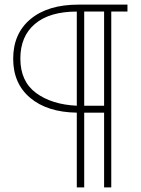

<svg xmlns="http://www.w3.org/2000/svg" viewBox="-20 -730 611 830"><path d="M37 -476Q37 -585 112 -647.5Q187 -710 319 -710H531V-680H461V80H430V-243H344V80H312V-243Q184 -245 110.5 -307Q37 -369 37 -476ZM68 -477Q68 -378 136 -328Q204 -278 312 -273V-680Q194 -680 131 -626.5Q68 -573 68 -477ZM430 -273V-680H344V-273Z"/></svg>

Font: Raleway
Style: ExtraLight
Weight: 200
Designer: Matt McInerney, Pablo Impallari, Rodrigo Fuenzalida
Foundry: Matt McInerney, Pablo Impallari, Rodrigo Fuenzalida
Version: Version 2.001